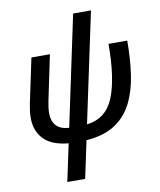

<svg xmlns="http://www.w3.org/2000/svg" viewBox="-104 -841 971 1163"><g transform="rotate(-10 381.5 -259.5)"><path d="M214.4 240.2 263.2 10.7Q159.7 1 111.6 -49.8Q63.5 -100.6 63.5 -179.2Q63.5 -199.7 65.9 -220.7Q68.4 -241.7 73.2 -265.6L131.3 -540.5H245.1L187 -262.7Q178.2 -220.2 178.2 -188.5Q178.2 -142.1 202.9 -113.5Q227.5 -85 282.7 -81.1L426.3 -758.8H536.1L392.6 -83Q512.2 -97.2 558.8 -213.1Q605.5 -329.1 605.5 -540.5H720.7Q720.7 -431.2 707 -334.7Q693.4 -238.3 656.5 -163.3Q619.6 -88.4 551.3 -42.7Q482.9 2.9 373 10.7L324.2 240.2Z"/></g></svg>

Font: Open Sans SemiBold
Style: Italic
Weight: 600
Italic angle: -12°
Designer: Monotype Design Team
Foundry: Monotype Imaging Inc.
Version: Version 3.003; ttfautohint (v1.8.4)